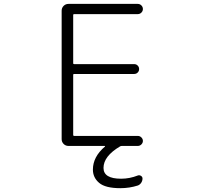

<svg xmlns="http://www.w3.org/2000/svg" viewBox="-20 -774 1040 990"><path d="M459 100.6Q459 34.2 521.5 -18.6Q521.5 -19.5 521.5 -20.5Q521.5 -21.5 520.5 -21.5H333Q318.4 -21.5 308.1 -31.7Q297.9 -42 297.9 -56.6V-718.8Q297.9 -733.4 308.1 -743.7Q318.4 -753.9 333 -753.9H690.4Q701.2 -753.9 709 -746.1Q716.8 -738.3 716.8 -727.5Q716.8 -716.8 709 -709Q701.2 -701.2 690.4 -701.2H362.3Q357.4 -701.2 357.4 -697.3V-447.3Q357.4 -443.4 362.3 -443.4H671.9Q682.6 -443.4 689.9 -436Q697.3 -428.7 697.3 -418Q697.3 -407.2 689.9 -399.9Q682.6 -392.6 671.9 -392.6H362.3Q357.4 -392.6 357.4 -388.7V-78.1Q357.4 -73.2 362.3 -73.2H690.4Q701.2 -73.2 709 -65.4Q716.8 -57.6 716.8 -47.4Q716.8 -37.1 709 -29.3Q701.2 -21.5 690.4 -21.5H608.4Q603.5 -21.5 599.6 -19.5Q513.7 31.2 513.7 91.8Q513.7 147.5 604.5 147.5Q648.4 147.5 690.4 130.9Q699.2 127.9 707 132.8Q714.8 137.7 714.8 146.5Q714.8 158.2 708 168.5Q701.2 178.7 690.4 182.6Q647.5 196.3 600.6 196.3Q523.4 196.3 491.2 168.9Q459 141.6 459 100.6Z"/></svg>

Font: Gen Jyuu Gothic L Monospace Light
Style: Regular
Weight: 300
Designer: [Source Han Sans]
Ryoko NISHIZUKA  (kana & ideographs); Paul D. Hunt (Latin, Greek & Cyrillic); Wenlong ZHANG  (bopomofo
Version: Version 1.002.20150607